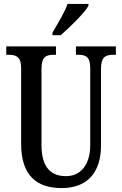

<svg xmlns="http://www.w3.org/2000/svg" viewBox="-20 -951 624 981"><path d="M248 -784V-771H290C339 -813 412 -886 432 -921V-931H325C310 -886 276 -833 248 -784ZM295 10C430 10 496 -74 496 -207V-600C496 -662 522 -671 558 -671H572V-714H368V-671H380C417 -671 441 -662 441 -604V-209C441 -117 398 -51 317 -51C242 -51 192 -94 192 -210V-600C192 -662 217 -671 254 -671H266V-714H12V-671H26C61 -671 88 -662 88 -604V-216C88 -53 169 10 295 10Z"/></svg>

Font: Noto Serif Georgian ExtraCondensed Medium
Style: Regular
Weight: 500
Width: 2
Designer: Monotype Design Team, Akaki Razmadze
Foundry: Google LLC
Version: Version 2.003